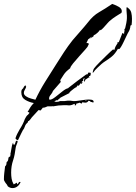

<svg xmlns="http://www.w3.org/2000/svg" viewBox="-37 -828 695 982"><path d="M56 -113Q52 -109 45.5 -116Q39 -123 43 -123Q45 -131 51.5 -144Q58 -157 64 -167Q82 -195 90 -219Q92 -224 97 -231.5Q102 -239 106 -241L114 -251Q109 -255 107 -255H104Q112 -269 118.5 -279.5Q125 -290 136 -301Q113 -305 92.5 -317Q72 -329 72 -356Q72 -369 78 -373Q84 -378 84 -382Q85 -384 88 -387.5Q91 -391 93 -391Q95 -391 95 -388Q95 -385 97 -385Q96 -379 90 -369Q85 -361 85 -353Q85 -343 96 -335.5Q107 -328 121.5 -324Q136 -320 144 -318Q166 -365 193.5 -409Q221 -453 249 -497Q269 -529 290 -561Q311 -593 334 -622Q354 -646 374 -668Q384 -679 393.5 -690.5Q403 -702 413 -714Q439 -748 469.5 -765.5Q500 -783 537 -808Q550 -804 568 -794.5Q586 -785 586 -771Q586 -770 585.5 -767.5Q585 -765 584 -762Q577 -758 570 -753.5Q563 -749 555 -744Q548 -740 541 -734.5Q534 -729 528 -724Q522 -720 512 -708.5Q502 -697 492.5 -686.5Q483 -676 477 -673L475 -676Q470 -668 460 -659Q450 -650 441 -647L443 -644L426 -631V-633H427L431 -638V-640H430V-639Q428 -637 422 -632.5Q416 -628 414 -627L405 -608Q424 -609 413 -594Q413 -590 399.5 -575Q386 -560 368.5 -540.5Q351 -521 337 -504Q323 -487 322 -479Q309 -469 301.5 -461.5Q294 -454 288 -444.5Q282 -435 271 -418L274 -409L234 -363Q233 -359 230 -354Q227 -349 223 -344Q214 -334 214 -324Q214 -318 218 -318Q228 -318 245.5 -331.5Q263 -345 281.5 -360Q300 -375 312 -377V-378Q336 -397 358.5 -414Q381 -431 405 -448L409 -447Q413 -451 415 -457L426 -456V-455H427V-450Q427 -443 424 -440Q418 -440 418 -437Q421 -434 421 -433Q421 -432 418 -431.5Q415 -431 414 -431V-430L399 -420Q399 -417 398 -415Q397 -412 397 -410Q393 -411 393 -417Q393 -419 393.5 -422Q394 -425 395 -429H393Q392 -428 390 -424.5Q388 -421 388 -420L389 -418V-416Q387 -414 384 -412Q380 -409 380 -407H383Q384 -406 386 -406L383 -403L380 -399H379Q379 -401 378 -401Q376 -401 375 -402L365 -388L362 -393L354 -383V-382Q351 -382 342 -375.5Q333 -369 325 -362Q317 -355 317 -351H316L271 -328H272L254 -313H253V-315Q252 -316 252 -317H251V-316Q249 -315 246 -312L240 -308H246Q247 -307 251 -307Q263 -307 270 -311H284Q288 -311 292 -311Q296 -311 300 -312Q304 -313 308 -313Q312 -313 316 -313Q320 -313 323.5 -313Q327 -313 331 -312Q335 -311 338 -311Q341 -311 345 -311Q352 -311 368 -313.5Q384 -316 401 -318Q418 -320 430 -318Q442 -316 442 -307Q442 -303 438 -304Q432 -306 432 -306Q424 -306 425 -309Q427 -309 426 -309.5Q425 -310 422 -311L416 -313Q410 -303 400 -303Q397 -303 393 -303.5Q389 -304 384 -305L381 -298L369 -303Q361 -298 355 -299Q354 -298 352 -293Q350 -288 346 -288V-292Q345 -293 345 -296L343 -297Q329 -289 316 -289Q307 -289 303 -290H291Q263 -290 234 -284L232 -285Q228 -284 225 -284Q222 -284 219 -284H206Q193 -277 181 -277V-276L171 -263Q169 -264 166 -264Q162 -264 160 -265L126 -228L117 -216Q111 -208 106 -208V-204L105 -202Q95 -193 93 -188L86 -171Q80 -164 70.5 -143.5Q61 -123 56 -113ZM438 -456Q437 -456 437 -458Q437 -460 439.5 -468Q442 -476 444 -478Q452 -489 471 -508Q490 -527 510 -546.5Q530 -566 542 -576L546 -572L549 -575V-576Q551 -584 554.5 -591Q558 -598 563 -605H564V-609Q564 -613 566 -613Q568 -613 570 -611L589 -659H590Q592 -659 594 -657Q595 -656 596 -655Q597 -654 598 -653Q597 -656 597.5 -659Q598 -662 599 -666Q601 -672 599 -678L603 -683Q605 -694 609 -710Q612 -727 612 -735Q612 -742 612 -748Q612 -754 611 -761Q610 -768 610 -774Q610 -780 610 -787Q610 -791 612 -791Q614 -791 617 -788Q631 -778 634.5 -763Q638 -748 638 -732Q638 -724 637.5 -716Q637 -708 636 -700L631 -698Q629 -692 629 -687L626 -676Q625 -673 622 -667.5Q619 -662 617 -659Q616 -657 610 -644.5Q604 -632 596.5 -616Q589 -600 582 -588.5Q575 -577 572 -577L571 -576L569 -578H566Q551 -552 535 -539Q519 -526 501.5 -515Q484 -504 462 -482Q455 -476 450 -470Q445 -464 440 -457Q440 -457 439.5 -457Q439 -457 438 -456ZM404 -311 405 -314 401 -315V-313L399 -312ZM27 134Q14 134 3 125Q0 117 -9 107Q-17 96 -17 89Q-17 81 -16.5 72.5Q-16 64 -15 56Q-14 48 -13 39.5Q-12 31 -11 23Q-6 19 -4.5 13Q-3 7 -3 1Q5 -4 5.5 -15.5Q6 -27 15 -27Q15 -32 16 -33Q16 -36 17 -37L16 -42L17 -43Q19 -50 21.5 -68Q24 -86 28 -95Q32 -100 31 -98Q30 -96 30.5 -92Q31 -88 37 -88Q39 -88 41.5 -98Q44 -108 47 -108H51Q53 -108 53 -106Q53 -99 49 -91Q44 -80 43 -71Q41 -55 38 -39Q35 -23 30 -8Q20 21 20 55Q20 72 22.5 86.5Q25 101 33 115Q35 114 41.5 110.5Q48 107 49 106V107L52 114H54Q56 110 58.5 106Q61 102 66 102L68 107L66 108Q61 119 50.5 126.5Q40 134 27 134Z"/></svg>

Font: Water Brush
Style: Regular
Weight: 400
Designer: Robert E. Leuschke
Foundry: Robert E. Leuschke
Version: Version 1.010; ttfautohint (v1.8.4.7-5d5b)